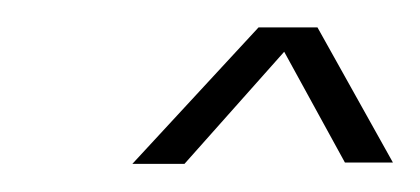

<svg xmlns="http://www.w3.org/2000/svg" viewBox="-20 -743 306 140"><path d="M76.5 -623.5H114.5L203 -723H168.5ZM231.5 -624.5H266.5L211.5 -723H177.5Z"/></svg>

Font: Anybody ExtraCondensed Light
Style: Italic
Weight: 300
Width: 2
Italic angle: -10°
Version: Version 1.113;gftools[0.9.25]